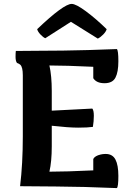

<svg xmlns="http://www.w3.org/2000/svg" viewBox="-20 -964 668 994"><path d="M585 9.8Q412.1 2.4 268.3 1.5Q124.5 0.5 84 0Q98.1 -116.7 98.1 -257.8V-574.2Q98.1 -616.7 85 -628.9Q79.1 -634.3 67.9 -638.2Q60.5 -647.9 60.5 -669.7Q60.5 -691.4 62 -700.2Q105.5 -700.7 184.1 -701.2Q262.7 -701.7 305.7 -702.1Q426.3 -703.6 585 -710Q592.8 -703.1 592.8 -647Q592.8 -590.8 577.6 -562Q562.5 -533.2 521 -533.2Q479.5 -533.2 462.9 -559.1V-618.2Q320.3 -625 235.8 -625Q248 -571.3 248 -493.2Q248 -487.3 248 -481.9V-391.1L458 -401.9Q465.8 -392.6 465.8 -364.5Q465.8 -336.4 460.9 -307.1Q434.1 -303.2 384.5 -303.2Q335 -303.2 248 -313V-217.8Q248 -212.4 248 -206.5Q248 -127.9 235.8 -75.2Q320.3 -75.2 462.9 -82V-141.1Q471.2 -157.2 501 -164.1Q512.7 -167 526.9 -167Q562.5 -167 577.6 -138.2Q592.8 -109.4 592.8 -53.2Q592.8 2.9 585 9.8ZM172.4 -813Q309.6 -943.8 351.1 -943.8Q373 -943.8 424.3 -906Q475.6 -868.2 532.2 -813Q528.8 -800.3 514.6 -785.6Q500.5 -771 486.3 -764.2L347.2 -851.1L214.4 -766.1Q203.1 -771 189.5 -785.4Q175.8 -799.8 172.4 -813Z"/></svg>

Font: Marko One
Style: Regular
Weight: 400
Designer: Zhenya Spizhovyi
Foundry: Cyreal
Version: Version 1.003